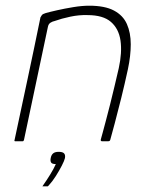

<svg xmlns="http://www.w3.org/2000/svg" viewBox="-20 -496 537 674"><path d="M34 0Q32 0 31 -1Q30 -2 31 -4Q54 -112 77 -219.5Q100 -327 122 -435Q124 -439 127 -443Q130 -447 140 -450Q154 -454 180.5 -460Q207 -466 237.5 -471Q268 -476 293 -476Q348 -476 380 -459Q412 -442 425.5 -411.5Q439 -381 439 -340.5Q439 -300 429 -253Q418 -202 405.5 -151.5Q393 -101 382.5 -62Q372 -23 367 -5Q366 -2 364 -1Q362 0 357 0H339Q332 0 334 -7Q336 -13 340.5 -30.5Q345 -48 352 -73.5Q359 -99 366.5 -129.5Q374 -160 382 -193Q390 -226 397 -257Q409 -312 403 -353.5Q397 -395 369.5 -419Q342 -443 287 -443Q258 -444 227 -437.5Q196 -431 171 -422Q165 -421 157.5 -416.5Q150 -412 148 -401Q127 -302 106 -202.5Q85 -103 64 -4Q63 -2 62 -1Q61 0 59 0ZM208 59Q206 68 197 85.5Q188 103 176 122Q164 141 151 155Q148 158 148 158Q147 158 140 158Q133 158 129 158Q130 157 130 156.5Q130 156 133 152Q143 138 156 117Q169 96 176 80Q163 80 159.5 74.5Q156 69 158 59Q160 48 166.5 42.5Q173 37 186 37Q200 37 205 42.5Q210 48 208 59Z"/></svg>

Font: Glory Thin
Style: Italic
Weight: 100
Italic angle: -12°
Designer: Robert Leuschke
Foundry: Robert Leuschke
Version: Version 1.011